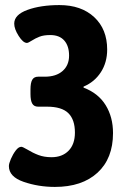

<svg xmlns="http://www.w3.org/2000/svg" viewBox="-20 -728 499 756"><path d="M15 -74Q15 -84 23 -102.5Q31 -121 42 -135.5Q53 -150 64 -150Q69 -150 86 -140Q109 -126 131.5 -117.5Q154 -109 183 -109Q225 -109 250 -134.5Q275 -160 275 -206Q275 -257 249 -282.5Q223 -308 165 -308H130Q114 -308 107 -320Q100 -332 100 -358V-376Q100 -402 107 -414Q114 -426 130 -426H156Q201 -426 226.5 -448.5Q252 -471 252 -509Q252 -547 233 -568.5Q214 -590 178 -590Q152 -590 135.5 -583.5Q119 -577 105 -568Q91 -559 86 -559Q71 -559 53.5 -586.5Q36 -614 36 -635Q36 -670 88 -689Q140 -708 214 -708Q300 -708 351 -660.5Q402 -613 402 -533Q402 -482 377 -443.5Q352 -405 309 -387V-383Q367 -361 396 -314Q425 -267 425 -204Q425 -104 364 -48Q303 8 196 8Q131 8 73 -12Q15 -32 15 -74Z"/></svg>

Font: Asap Condensed
Style: Bold
Weight: 700
Designer: Pablo Cosgaya
Foundry: Omnibus-Type
Version: Version 1.010; ttfautohint (v1.8)